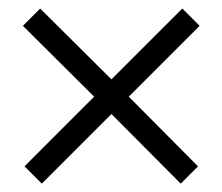

<svg xmlns="http://www.w3.org/2000/svg" viewBox="-20 -485 527 455"><path d="M412.1 -464.8 453.1 -423.8 285.2 -255.9 449.2 -90.8 408.2 -49.8 244.1 -214.8 79.1 -49.8 38.1 -90.8 203.1 -255.9 34.2 -423.8 75.2 -464.8 244.1 -296.9Z"/></svg>

Font: Wesal
Style: Regular
Weight: 700
Designer: Ahmed zaza
Foundry: Ahmed zaza
Version: Version 2.01